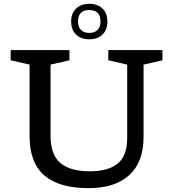

<svg xmlns="http://www.w3.org/2000/svg" viewBox="-20 -967 900 997"><path d="M640.5 -251V-631.5L542.5 -654V-707H823.5V-654L725.5 -631.5V-256Q725.5 -125 651 -57.5Q576.5 10 440 10Q287 10 210.2 -56Q133.5 -122 133.5 -261V-631.5L35.5 -654V-707H340.5V-654L242.5 -631.5V-261Q242.5 -164.5 293.2 -121Q344 -77.5 446 -77.5Q542 -77.5 591.2 -117.5Q640.5 -157.5 640.5 -251ZM443.5 -947Q487.5 -947 512.5 -922.5Q537.5 -898 537.5 -855Q537.5 -812.5 512.5 -787.8Q487.5 -763 443.5 -763Q400 -763 374.8 -787.8Q349.5 -812.5 349.5 -855Q349.5 -898 374.8 -922.5Q400 -947 443.5 -947ZM443.5 -796Q471.5 -796 486.8 -811.8Q502 -827.5 502 -855Q502 -915 443.5 -915Q385 -915 385 -855Q385 -827.5 400.2 -811.8Q415.5 -796 443.5 -796Z"/></svg>

Font: Newsreader 6pt
Style: Regular
Weight: 400
Designer: Hugues Gentile
Foundry: Production Type
Version: Version 1.003; ttfautohint (v1.8.3)